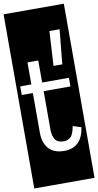

<svg xmlns="http://www.w3.org/2000/svg" viewBox="-130 -966 628 1227"><g transform="rotate(-10 183.5 -352.0)"><path d="M-12 213V-917H379V213ZM302 -537 324 -761H258L245 -537ZM353 -120 299 -137Q289 -83 270.5 -67Q252 -51 227 -51Q186 -51 170.5 -75.5Q155 -100 155 -140V-389H329V-445H155V-588H85V-445H13V-389H85V-131Q85 -66 118.5 -28Q152 10 219 10Q333 10 353 -120Z"/></g></svg>

Font: Zilla Slab Highlight
Style: Regular
Weight: 400
Designer: Typotheque Type Foundry
Foundry: Typotheque type foundry
Version: Version 1.1; 2017; ttfautohint (v1.6)